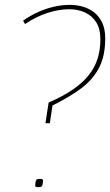

<svg xmlns="http://www.w3.org/2000/svg" viewBox="-20 -770 453 790"><path d="M167 -263 180 -348Q240 -374 281 -402.5Q322 -431 346.5 -462.5Q371 -494 382 -530Q393 -566 393 -608Q393 -652 375.5 -679Q358 -706 329 -719Q300 -732 265 -732Q222 -732 174.5 -716.5Q127 -701 83 -671L75 -685Q105 -706 137 -720.5Q169 -735 202.5 -742.5Q236 -750 268 -750Q295 -750 321 -742.5Q347 -735 367.5 -719Q388 -703 400.5 -676.5Q413 -650 413 -612Q413 -540 387.5 -491Q362 -442 313.5 -406Q265 -370 196 -336L185 -263ZM125 -9Q126 -21 127.5 -26Q129 -31 133 -32.5Q137 -34 144 -34Q152 -34 154.5 -32.5Q157 -31 157 -25Q156 -13 154 -7.5Q152 -2 148 -1Q144 0 136 0Q129 0 126.5 -2Q124 -4 125 -9Z"/></svg>

Font: Georama ExtraCondensed Thin Thin
Style: Italic
Weight: 250
Italic angle: -9°
Version: Version 1.001